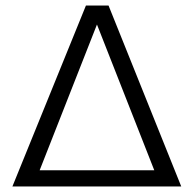

<svg xmlns="http://www.w3.org/2000/svg" viewBox="-20 -677 704 697"><path d="M638 0H25L292 -657H374ZM540 -59 332 -588 124 -59Z"/></svg>

Font: BreeCF
Style: Light
Weight: 300
Designer: Veronika Burian, Jos Scaglione
Foundry: TypeTogether
Version: Version 0.0.2